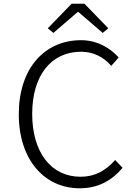

<svg xmlns="http://www.w3.org/2000/svg" viewBox="-20 -998 740 1032"><path d="M237 -846 267 -821 397 -933H402L532 -821L562 -846L434 -978H365ZM81 -384C81 -139 219 14 408 14C508 14 580 -27 639 -96L599 -138C546 -79 489 -48 413 -48C254 -48 153 -180 153 -386C153 -591 254 -720 416 -720C484 -720 538 -690 578 -644L618 -689C576 -736 506 -782 416 -782C218 -782 81 -629 81 -384Z"/></svg>

Font: Kawkab Mono Light
Style: Regular
Weight: 300
Monospace: yes
Designer: Abdullah Arif
Foundry: Abdullah Arif
Version: Version 1.000;PS 000.500;hotconv 1.0.88;makeotf.lib2.5.64775